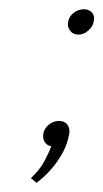

<svg xmlns="http://www.w3.org/2000/svg" viewBox="-20 -432 224 416"><path d="M47 -46 59 -36Q65 -40 75 -49Q85 -58 96 -71.5Q107 -85 116.5 -102.5Q126 -120 130 -142Q132 -154 126 -162Q120 -170 108 -170Q96 -170 86.5 -162.5Q77 -155 74 -144Q72 -133 76.5 -125Q81 -117 91 -115Q86 -101 76 -82.5Q66 -64 47 -46ZM183 -385Q186 -397 179.5 -404.5Q173 -412 162 -412Q150 -412 140 -404.5Q130 -397 128 -386Q125 -375 131.5 -366Q138 -357 150 -357Q161 -357 171 -365.5Q181 -374 183 -385Z"/></svg>

Font: Advent Pro Light
Style: Italic
Weight: 300
Italic angle: -12°
Version: Version 3.000